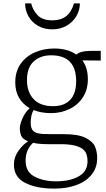

<svg xmlns="http://www.w3.org/2000/svg" viewBox="-20 -853 627 1132"><path d="M62 0ZM430 -531Q454 -553 516 -553H574V-496L466 -497Q498 -452 498 -386Q498 -324 468.5 -279Q439 -234 389.5 -210Q340 -186 281 -186Q223 -186 178 -204Q161 -176 161 -128Q161 -94 177.5 -79.5Q194 -65 235 -63Q245 -62 289 -62H358Q442 -62 485 -40Q528 -18 540.5 12Q553 42 553 80Q553 135 521 175.5Q489 216 432 237.5Q375 259 300 259Q196 259 129 225.5Q62 192 62 117Q62 74 88.5 36.5Q115 -1 146 -20Q114 -32 105.5 -51.5Q97 -71 97 -98Q97 -119 112.5 -155Q128 -191 155 -215Q115 -238 92.5 -276Q70 -314 70 -368Q70 -432 102 -477Q134 -522 186.5 -544.5Q239 -567 299 -567Q380 -567 430 -531ZM139 -380Q139 -311 178 -269Q217 -227 293 -227Q358 -227 393.5 -264Q429 -301 429 -374Q429 -527 281 -527Q219 -527 179 -491Q139 -455 139 -380ZM131 94Q131 161 184 188.5Q237 216 310 216Q393 216 444.5 186.5Q496 157 496 98Q496 65 484 44Q472 23 439 10.5Q406 -2 344 -3H261Q210 -3 175 -11Q131 29 131 94ZM288 -680Q240 -680 203.5 -701Q167 -722 147.5 -757.5Q128 -793 128 -833H164Q172 -796 200.5 -764.5Q229 -733 290 -733Q388 -733 416 -833H451Q451 -793 430 -757.5Q409 -722 372 -701Q335 -680 288 -680Z"/></svg>

Font: Martel UltraLight
Style: Regular
Weight: 250
Designer: Dan Reynolds
Foundry: Dan Reynolds
Version: Version 1.001; ttfautohint (v1.1) -l 5 -r 5 -G 72 -x 0 -D la